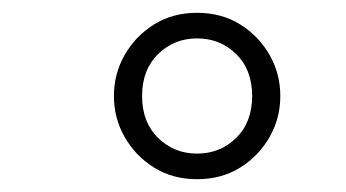

<svg xmlns="http://www.w3.org/2000/svg" viewBox="-20 -690 540 300"><path d="M288 -410Q250 -410 221 -428Q192 -446 175 -475.5Q158 -505 158 -540Q158 -575 175 -604.5Q192 -634 221 -652Q250 -670 288 -670Q326 -670 355 -652Q384 -634 401 -604.5Q418 -575 418 -540Q418 -505 401 -475.5Q384 -446 355 -428Q326 -410 288 -410ZM288 -450Q324 -450 349 -474.5Q374 -499 374 -540Q374 -581 349 -605.5Q324 -630 288 -630Q252 -630 227 -605.5Q202 -581 202 -540Q202 -499 227 -474.5Q252 -450 288 -450Z"/></svg>

Font: Spectral Medium
Style: Italic
Weight: 500
Italic angle: -10°
Designer: Jean-Baptiste Levee
Foundry: Production Type
Version: Version 2.001